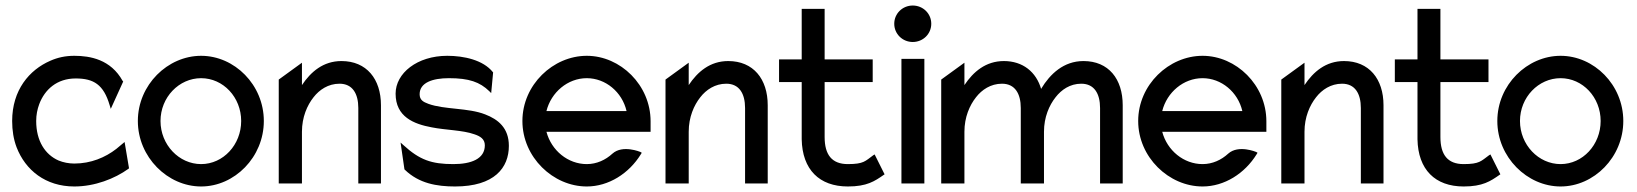

<svg xmlns="http://www.w3.org/2000/svg" viewBox="-20 -664 5924 695"><path d="M24 -226C24 -192 29 -160 40 -131C72 -48 145 11 249 11C323 11 395 -17 445 -53L447 -55L431 -150L401 -125C361 -94 309 -72 249 -72C229 -72 209 -76 192 -83C144 -104 111 -153 111 -226C111 -248 115 -268 122 -287C142 -340 186 -380 254 -380C319 -380 355 -358 377 -283L381 -270L426 -369L424 -371C381 -449 306 -462 249 -462C217 -462 189 -456 162 -444C86 -411 24 -338 24 -226Z M479 -226C479 -95 587 11 708 11C829 11 935 -95 935 -226C935 -357 829 -462 708 -462C587 -462 479 -357 479 -226ZM561 -226C561 -312 628 -381 708 -381C788 -381 853 -312 853 -226C853 -140 788 -70 708 -70C628 -70 561 -140 561 -226Z M989 0H1073V-187C1073 -240 1092 -283 1115 -312C1136 -339 1168 -361 1209 -361C1256 -361 1277 -325 1277 -273V0H1359V-283C1359 -378 1307 -443 1216 -443C1150 -443 1105 -404 1073 -356V-437L989 -376Z M1412 -325C1412 -241 1478 -215 1543 -203C1593 -193 1655 -193 1697 -178C1718 -171 1735 -161 1735 -138C1735 -89 1686 -70 1621 -70C1542 -70 1499 -85 1440 -139L1430 -148L1444 -51L1446 -49C1497 0 1561 11 1627 11C1770 11 1822 -57 1822 -136C1822 -201 1783 -232 1736 -250C1675 -274 1589 -267 1531 -288C1512 -295 1499 -302 1499 -323C1499 -365 1546 -381 1605 -381C1678 -381 1717 -367 1751 -334L1758 -327L1765 -402L1764 -403C1729 -447 1659 -462 1599 -462C1490 -462 1412 -399 1412 -325Z M1871 -226C1871 -95 1982 11 2104 11C2183 11 2257 -36 2300 -106L2303 -111L2298 -114C2298 -114 2234 -141 2197 -108C2172 -85 2140 -70 2104 -70C2036 -70 1976 -119 1958 -187H2335V-225C2335 -356 2226 -462 2104 -462C1982 -462 1871 -357 1871 -226ZM1958 -262C1975 -330 2035 -381 2104 -381C2172 -381 2232 -331 2248 -262Z M2389 0H2473V-187C2473 -240 2492 -283 2515 -312C2536 -339 2568 -361 2609 -361C2656 -361 2677 -325 2677 -273V0H2759V-283C2759 -378 2707 -443 2616 -443C2550 -443 2505 -404 2473 -356V-437L2389 -376Z M2800 -367H2882V-160C2884 -50 2946 11 3049 11C3118 11 3146 -8 3179 -31L3182 -33L3146 -105L3141 -102C3112 -81 3107 -70 3049 -70C2991 -70 2965 -104 2965 -168V-367H3139V-449H2965V-632H2882V-449H2800Z M3217 -578C3217 -541 3247 -512 3284 -512C3321 -512 3351 -541 3351 -578C3351 -615 3321 -644 3284 -644C3247 -644 3217 -615 3217 -578ZM3243 0H3326V-451H3243Z M3387 0H3471V-187C3471 -240 3490 -283 3513 -312C3534 -339 3566 -361 3607 -361C3654 -361 3675 -325 3675 -273V0H3759V-187C3759 -240 3778 -283 3801 -312C3822 -339 3853 -361 3894 -361C3941 -361 3962 -325 3962 -273V0H4044V-283C4044 -378 3993 -443 3902 -443C3830 -443 3781 -396 3749 -343V-342V-341C3731 -404 3682 -443 3614 -443C3548 -443 3503 -404 3471 -356V-437L3387 -376Z M4100 -226C4100 -95 4211 11 4333 11C4412 11 4486 -36 4529 -106L4532 -111L4527 -114C4527 -114 4463 -141 4426 -108C4401 -85 4369 -70 4333 -70C4265 -70 4205 -119 4187 -187H4564V-225C4564 -356 4455 -462 4333 -462C4211 -462 4100 -357 4100 -226ZM4187 -262C4204 -330 4264 -381 4333 -381C4401 -381 4461 -331 4477 -262Z M4618 0H4702V-187C4702 -240 4721 -283 4744 -312C4765 -339 4797 -361 4838 -361C4885 -361 4906 -325 4906 -273V0H4988V-283C4988 -378 4936 -443 4845 -443C4779 -443 4734 -404 4702 -356V-437L4618 -376Z M5029 -367H5111V-160C5113 -50 5175 11 5278 11C5347 11 5375 -8 5408 -31L5411 -33L5375 -105L5370 -102C5341 -81 5336 -70 5278 -70C5220 -70 5194 -104 5194 -168V-367H5368V-449H5194V-632H5111V-449H5029Z M5400 -226C5400 -95 5508 11 5629 11C5750 11 5856 -95 5856 -226C5856 -357 5750 -462 5629 -462C5508 -462 5400 -357 5400 -226ZM5482 -226C5482 -312 5549 -381 5629 -381C5709 -381 5774 -312 5774 -226C5774 -140 5709 -70 5629 -70C5549 -70 5482 -140 5482 -226Z"/></svg>

Font: Charger Pro
Style: BdNar
Weight: 700
Designer: Jasper
Foundry: Cannot Into Space Fonts
Version: Version 1.09